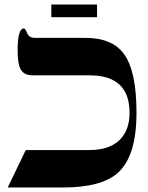

<svg xmlns="http://www.w3.org/2000/svg" viewBox="-20 -831 656 851"><path d="M585 -331.1Q585 -139.6 502.9 -65.4Q430.7 0 258.8 0H14.2L94.2 -166H377Q460.4 -166 506.3 -207Q554.2 -250 554.2 -331.1Q554.2 -497.1 377 -497.1H125Q86.4 -497.1 71.8 -523.4Q58.1 -547.9 58.1 -606.9Q58.1 -705.1 85.9 -705.1Q91.8 -705.1 100.3 -684.1Q108.9 -663.1 134.8 -663.1H358.9Q479 -663.1 530.8 -589.8Q585 -513.7 585 -331.1ZM410.2 -754.9H207.5V-811H410.2Z"/></svg>

Font: Ezra SIL
Style: Regular
Weight: 400
Designer: Development by SIL's NRSI team. OpenType tables by Ralph Hancock ( hancock@dircon.co.uk )
Foundry: SIL International, Version 2.51: 2007
Version: Version 2.51, 2007